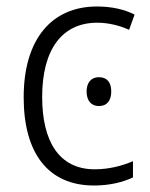

<svg xmlns="http://www.w3.org/2000/svg" viewBox="-20 -562 462 592"><path d="M270 10C317 10 359 0 390 -15V-65C355 -50 315 -40 272 -40C161 -40 110 -128 110 -263C110 -409 171 -492 280 -492C312 -492 348 -484 378 -470L395 -517C364 -533 324 -542 279 -542C140 -542 53 -442 53 -262C53 -89 129 10 270 10ZM285 -324C261 -324 247 -307 247 -280C247 -252 261 -235 285 -235C310 -235 323 -252 323 -280C323 -307 311 -324 285 -324Z"/></svg>

Font: Noto Sans SemiCondensed Light
Style: Regular
Weight: 300
Width: 4
Designer: Monotype Design Team
Foundry: Monotype Imaging Inc.
Version: Version 2.013